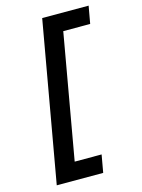

<svg xmlns="http://www.w3.org/2000/svg" viewBox="-150 -922 900 1216"><g transform="rotate(-15 300.0 -314.5)"><path d="M251 -838H555.5L535 -723.5H358.5L214.5 93.5H391L370.5 209H66Z"/></g></svg>

Font: JuliaMono ExtraBoldItalic
Style: Regular
Weight: 800
Italic angle: -9°
Monospace: yes
Designer: cormullion
Foundry: corm
Version: Version 0.049; ttfautohint (v1.8.4)